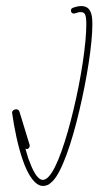

<svg xmlns="http://www.w3.org/2000/svg" viewBox="-20 -595 355 634"><path d="M220 -569C215 -567 213 -562 215 -556C217 -551 222 -549 228 -551C231 -552 234 -553 238 -554C241 -555 244 -555 247 -555C253 -555 257 -553 260 -549C264 -542 265 -531 265 -515C265 -450 248 -338 223 -234C199 -133 168 -39 140 -11C137 -8 134 -5 131 -4C128 -2 125 -1 122 -1C102 -1 87 -35 73 -73C70 -83 67 -93 64 -104C66 -103 69 -103 71 -103C76 -105 79 -111 78 -116L44 -227C42 -232 37 -235 32 -234L28 -233C23 -231 19 -227 20 -222C27 -172 39 -113 55 -67C73 -14 97 19 122 19C129 19 135 17 141 14C145 11 150 7 154 3C184 -27 217 -123 242 -230C267 -335 285 -449 285 -515C285 -535 283 -549 278 -558C272 -570 262 -575 247 -575C242 -575 238 -574 233 -573C229 -572 225 -571 220 -569Z"/></svg>

Font: Mistral SingleLine OTF-SVG Regular
Style: Regular
Weight: 300
Designer: François Chastanet, Élisa Garzelli, Anais Alves, Morgane Autin
Foundry: institut supérieur des arts et du design Toulouse / isdaT
Version: Version 1.000;hotconv 1.0.117;makeotfexe 2.5.65602 DEVELOPME